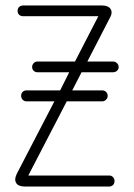

<svg xmlns="http://www.w3.org/2000/svg" viewBox="-20 -679 487 699"><path d="M77 -310Q68 -310 62.5 -316Q57 -322 57 -330Q57 -339 62.5 -344.5Q68 -350 77 -350H199L232 -416H116Q108 -416 102.5 -421.5Q97 -427 97 -435Q97 -443 102.5 -449Q108 -455 116 -455H253L338 -620H64Q55 -620 49.5 -625.5Q44 -631 44 -639Q44 -648 49.5 -653.5Q55 -659 64 -659H352Q375 -659 383 -645.5Q391 -632 379 -612L298 -455H392Q400 -455 406 -449Q412 -443 412 -435Q412 -427 406 -421.5Q400 -416 392 -416H277L243 -350H352Q360 -350 366 -344.5Q372 -339 372 -330Q372 -322 366 -316Q360 -310 352 -310H223L83 -40H378Q386 -40 391.5 -34Q397 -28 397 -20Q397 -11 391.5 -5.5Q386 0 378 0H70Q46 0 38.5 -13.5Q31 -27 42 -48L178 -310Z"/></svg>

Font: Libertine Sup Light
Style: Regular
Weight: 300
Designer: Bastien Sozeau
Foundry: NBR — Bastien Sozeau
Version: Version 2.003; ttfautohint (v1.8.4.7-5d5b);gftools[0.9.33]